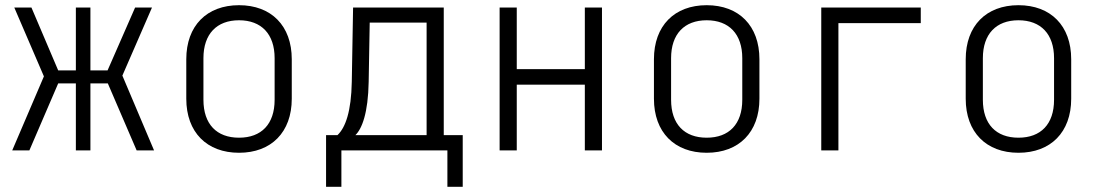

<svg xmlns="http://www.w3.org/2000/svg" viewBox="-20 -579 4240 739"><path d="M27 0H93L204 -258H272V0H328V-258H395L506 0H573L451 -288L565 -550H500L394 -308H328V-550H272V-308H204L101 -550H35L149 -285Z M900 9C1024 9 1103 -70 1103 -199V-351C1103 -480 1024 -559 900 -559C776 -559 697 -480 697 -351V-199C697 -70 776 9 900 9ZM900 -49C814 -49 763 -101 763 -195V-355C763 -448 814 -501 900 -501C986 -501 1037 -448 1037 -355V-195C1037 -101 986 -49 900 -49Z M1235 140H1294V0H1702V140H1761V-59H1688V-550H1339L1334 -264C1332 -151 1310 -88 1279 -59H1235ZM1348 -59C1373 -83 1397 -144 1399 -264L1403 -492H1622V-59Z M1903 0H1969V-253H2231V0H2297V-550H2231V-313H1969V-550H1903Z M2700 9C2824 9 2903 -70 2903 -199V-351C2903 -480 2824 -559 2700 -559C2576 -559 2497 -480 2497 -351V-199C2497 -70 2576 9 2700 9ZM2700 -49C2614 -49 2563 -101 2563 -195V-355C2563 -448 2614 -501 2700 -501C2786 -501 2837 -448 2837 -355V-195C2837 -101 2786 -49 2700 -49Z M3141 0H3207V-490H3524V-550H3141Z M3900 9C4024 9 4103 -70 4103 -199V-351C4103 -480 4024 -559 3900 -559C3776 -559 3697 -480 3697 -351V-199C3697 -70 3776 9 3900 9ZM3900 -49C3814 -49 3763 -101 3763 -195V-355C3763 -448 3814 -501 3900 -501C3986 -501 4037 -448 4037 -355V-195C4037 -101 3986 -49 3900 -49Z"/></svg>

Font: JetBrains Mono ExtraLight
Style: Regular
Weight: 240
Monospace: yes
Designer: Philipp Nurullin, Konstantin Bulenkov
Foundry: JetBrains
Version: Version 2.305